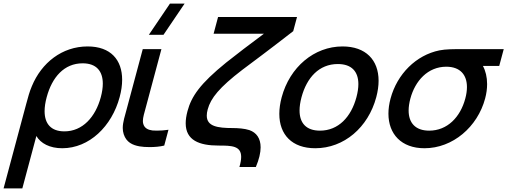

<svg xmlns="http://www.w3.org/2000/svg" viewBox="-57 -815 2840 1075"><path d="M-37 240H68L146.6 -53.5C170.6 -12.5 221.3 15 291.3 15C442.8 15 569.1 -107.5 613 -271.5C622.3 -305.9 626.9 -338.4 626.9 -368.4C626.9 -479.6 563.1 -555 433.5 -555C290.5 -555 175.5 -463.5 121.4 -332.5C108.4 -302.5 99.5 -269.5 89.9 -233.5ZM303.6 -79.5C227.9 -79.5 192.7 -122.8 192.7 -192.5C192.7 -215.7 196.6 -242 204.3 -270.5C234.4 -383 302.2 -460.5 405.7 -460.5C482.7 -460.5 518.6 -416.6 518.6 -346.7C518.6 -324 514.8 -298.6 507.4 -271C477.5 -159.5 405.1 -79.5 303.6 -79.5Z M858.3 -620 976.7 -795H894.7L776.3 -620ZM724.4 4.5C739.5 7.1 759.5 8.6 780.8 8.6C808.9 8.6 839.1 6 862.6 0L886.3 -88.5C865.7 -85.3 842.9 -83.6 821.8 -83.6C813.1 -83.6 804.6 -83.9 796.8 -84.5C773.1 -87.5 752.5 -96.5 745.4 -120.5C743.7 -125.9 743 -131.5 743 -137.7C743 -157.9 751.2 -183 760.4 -217.5L846.8 -540H742.3L654.6 -212.5C642 -165.5 630.3 -130.7 630.3 -98.6C630.3 -86.7 631.9 -75.1 635.7 -63.5C650.5 -18 685.3 -2.5 724.4 4.5Z M1283.5 120H1375.5C1393.8 76.8 1402.2 40 1402.2 9.9C1402.2 -40.6 1378.8 -72.7 1339.3 -86.5C1312.7 -95.5 1273.4 -98 1246.9 -98C1160.4 -98 1100.7 -107.5 1100.7 -167.7C1100.7 -177.8 1102.3 -189.3 1105.9 -202.5C1122.8 -265.5 1171.3 -325.5 1299.1 -423.5C1482.8 -560.5 1519.3 -590.5 1584.7 -640.5L1606 -720H1164L1138.9 -626H1420.4C1337.9 -564.5 1269.4 -512.5 1209.7 -465C1062.2 -345.5 1014.8 -275 992.8 -193C985.9 -167.3 982.7 -144.7 982.7 -125C982.7 -29.8 1058.1 0 1166.6 0C1239.2 0 1293.3 1 1293.3 63.5C1293.3 78.5 1290.2 97.1 1283.5 120Z M1708.1 15C1869.1 15 2004.4 -101.5 2049.6 -270.5C2058.4 -303.4 2062.7 -334.3 2062.7 -362.8C2062.7 -479.2 1991 -555 1860.9 -555C1701.9 -555 1565.4 -439.5 1520.1 -270.5C1511.2 -237.3 1506.9 -206.1 1506.9 -177.3C1506.9 -60.9 1578.2 15 1708.1 15ZM1734.5 -83.5C1657.6 -83.5 1620.2 -125.8 1620.2 -196.4C1620.2 -218.4 1623.8 -243.3 1631.1 -270.5C1660.6 -380.5 1729.5 -456.5 1834.5 -456.5C1912.2 -456.5 1949.5 -414.1 1949.5 -344C1949.5 -322.1 1945.8 -297.4 1938.6 -270.5C1909 -160 1837.5 -83.5 1734.5 -83.5Z M2763.4 -540H2534.9C2481.4 -540 2438.4 -540 2403.5 -533C2272.9 -506.5 2166.6 -401 2129.6 -263C2121.7 -233.4 2117.8 -205.1 2117.8 -178.7C2117.8 -64.5 2190.1 15 2319.6 15C2478.1 15 2616.7 -104.5 2659.1 -263C2666.8 -291.6 2670.3 -318.9 2670.3 -344.2C2670.3 -383.6 2661.8 -418.3 2646.7 -446H2738.2ZM2346 -83.5C2269 -83.5 2230.9 -126.9 2230.9 -196.2C2230.9 -216.4 2234.2 -238.8 2240.6 -263C2267.2 -362 2338 -441.5 2442 -441.5C2520.2 -441.1 2557.4 -395.6 2557.4 -327.5C2557.4 -307.7 2554.3 -286 2548.1 -263C2520.4 -159.5 2448 -83.5 2346 -83.5Z"/></svg>

Font: Manrope
Style: SemiBoldItalic
Weight: 600
Italic angle: -15°
Designer: Mikhail Sharanda
Foundry: Mikhail Sharanda
Version: Version 4.502;hotconv 1.0.109;makeotfexe 2.5.65596